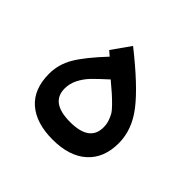

<svg xmlns="http://www.w3.org/2000/svg" viewBox="-116 -551 669 669"><g transform="rotate(45 218.5 -216.5)"><path d="M218.8 -88.4Q314.5 -88.4 314.5 -157.7Q314.5 -172.9 310.1 -186.3Q305.7 -199.7 299.8 -210Q293.9 -220.2 278.6 -235.6Q263.2 -251 251.7 -261.2Q240.2 -271.5 213.9 -293.5Q177.7 -260.7 161.4 -243.4Q145 -226.1 133.8 -204.1Q122.6 -182.1 122.6 -157.7Q122.6 -88.4 218.8 -88.4ZM186.5 -431.2Q296.9 -343.8 344 -283.2Q391.1 -222.7 391.1 -156.2Q391.1 -83 345.9 -42.5Q300.8 -2 218.8 -2Q138.2 -2 93 -41Q47.9 -80.1 47.9 -156.2Q47.9 -201.7 71.8 -242.7Q95.7 -283.7 155.3 -347.2L137.7 -362.3Z"/></g></svg>

Font: Samim FD-WOL
Style: FD-WOL
Weight: 400
Foundry: DejaVu fonts team - Redesigned by Saber Rastikerdar
Version: Version 4.0.0